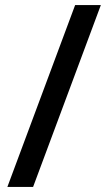

<svg xmlns="http://www.w3.org/2000/svg" viewBox="-20 -734 424 754"><path d="M376 -714 110 0H9L275 -714Z"/></svg>

Font: Noto Sans Ol Chiki Medium
Style: Regular
Weight: 500
Designer: Monotype Design Team, Lewis McGuffie
Foundry: Monotype Imaging Inc.
Version: Version 2.003; ttfautohint (v1.8.4.7-5d5b)